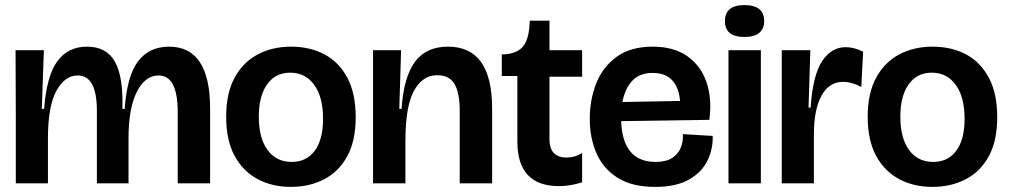

<svg xmlns="http://www.w3.org/2000/svg" viewBox="-20 -719 3958 753"><path d="M42 0V-262L41 -522H152L144 -292H153Q163 -422 205 -479Q247 -536 321 -536Q398 -536 431 -476.5Q464 -417 460 -292H469Q478 -421 521.5 -478.5Q565 -536 643 -536Q804 -536 804 -293V0H677V-279Q677 -423 602 -423Q549 -423 516.5 -358.5Q484 -294 484 -176V0H360V-284Q360 -423 285 -423Q234 -423 201 -362.5Q168 -302 168 -176V0Z M1121 14Q1048 14 990.5 -16.5Q933 -47 900 -108Q867 -169 867 -261Q867 -354 900.5 -415Q934 -476 991.5 -506Q1049 -536 1121 -536Q1196 -536 1253 -505.5Q1310 -475 1342.5 -413.5Q1375 -352 1375 -260Q1375 -166 1341.5 -105.5Q1308 -45 1250.5 -15.5Q1193 14 1121 14ZM1124 -84Q1182 -84 1214.5 -128Q1247 -172 1247 -253Q1247 -338 1212.5 -386Q1178 -434 1118 -434Q1060 -434 1027.5 -388Q995 -342 995 -262Q995 -178 1029 -131Q1063 -84 1124 -84Z M1443 0V-272V-522H1553L1546 -292H1555Q1563 -416 1607 -476Q1651 -536 1737 -536Q1910 -536 1910 -294V0H1783V-282Q1783 -355 1762.5 -389.5Q1742 -424 1695 -424Q1637 -424 1603.5 -363Q1570 -302 1570 -166V0Z M2173 11Q2009 11 2009 -164V-421H1948V-506H1963Q2010 -511 2031 -536.5Q2052 -562 2056 -613L2058 -638H2135V-522H2263V-418H2135V-174Q2135 -135 2153 -118Q2171 -101 2201 -101Q2235 -101 2263 -119V-4Q2237 4 2215 7.5Q2193 11 2173 11Z M2549 14Q2459 14 2402.5 -21.5Q2346 -57 2319.5 -117.5Q2293 -178 2293 -253Q2293 -329 2319 -393.5Q2345 -458 2399.5 -497Q2454 -536 2540 -536Q2622 -536 2675 -499Q2728 -462 2750.5 -397.5Q2773 -333 2762 -249L2416 -244Q2422 -84 2551 -84Q2593 -84 2617 -100Q2641 -116 2650.5 -141Q2660 -166 2658 -193L2775 -186Q2777 -136 2755 -90Q2733 -44 2682.5 -15Q2632 14 2549 14ZM2540 -433Q2488 -433 2459.5 -402Q2431 -371 2421 -319L2647 -323Q2643 -375 2616.5 -404Q2590 -433 2540 -433Z M2837 0V-522H2964V0ZM2900 -574Q2823 -574 2823 -636Q2823 -699 2900 -699Q2977 -699 2977 -636Q2977 -606 2957.5 -590Q2938 -574 2900 -574Z M3046 0V-266V-522H3158L3151 -297H3159Q3168 -425 3204.5 -479.5Q3241 -534 3296 -534Q3331 -534 3365 -516L3358 -378Q3320 -398 3286 -398Q3232 -398 3202 -344Q3172 -290 3172 -191V0Z M3637 14Q3564 14 3506.5 -16.5Q3449 -47 3416 -108Q3383 -169 3383 -261Q3383 -354 3416.5 -415Q3450 -476 3507.5 -506Q3565 -536 3637 -536Q3712 -536 3769 -505.5Q3826 -475 3858.5 -413.5Q3891 -352 3891 -260Q3891 -166 3857.5 -105.5Q3824 -45 3766.5 -15.5Q3709 14 3637 14ZM3640 -84Q3698 -84 3730.5 -128Q3763 -172 3763 -253Q3763 -338 3728.5 -386Q3694 -434 3634 -434Q3576 -434 3543.5 -388Q3511 -342 3511 -262Q3511 -178 3545 -131Q3579 -84 3640 -84Z"/></svg>

Font: Bricolage Grotesque 96pt SemiBold
Style: Regular
Weight: 600
Designer: Mathieu Triay
Foundry: Atelier Triay
Version: Version 1.001; ttfautohint (v1.8.4.7-5d5b);gftools[0.9.33.de